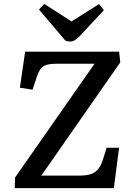

<svg xmlns="http://www.w3.org/2000/svg" viewBox="-20 -965 669 985"><path d="M597 -645 192 -64H384Q420 -64 444 -71Q468 -78 484.5 -98.5Q501 -119 513 -162L527 -207H591L564 0H56L57 -54L465 -638H274Q238 -638 218 -632Q198 -626 186 -608Q174 -590 163 -553L147 -505L82 -515L109 -700H591ZM180 -916 207 -945 347 -855 488 -944 513 -913 392 -783Q364 -752 342 -752Q326 -752 315 -757Z"/></svg>

Font: Literata 12pt Medium
Style: Italic
Weight: 500
Italic angle: -2°
Designer: Latin by Veronika Burian and Jose Scaglione. Greek by Irene Vlachou. Cyrillic by Vera Evstafieva
Foundry: TypeTogether
Version: Version 3.002